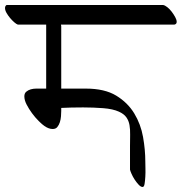

<svg xmlns="http://www.w3.org/2000/svg" viewBox="-52 -707 724 765"><path d="M125 -205Q116 -211 102 -225Q88 -239 75.5 -256Q63 -273 54 -290.5Q45 -308 45 -323Q45 -335 52.5 -341.5Q60 -348 70.5 -351Q81 -354 92 -354Q103 -354 111 -354H132V-609H19Q13 -611 4.5 -618.5Q-4 -626 -12 -635.5Q-20 -645 -26 -655.5Q-32 -666 -32 -675Q-32 -683 -26 -687H598Q605 -686 614.5 -678.5Q624 -671 632 -660.5Q640 -650 646 -639Q652 -628 652 -620Q652 -611 643 -609H191Q192 -606 192 -602V-354H290Q365 -354 411 -326Q457 -298 483 -255Q509 -212 518 -161Q527 -110 527 -63Q527 -53 527.5 -36Q528 -19 527 -2.5Q526 14 524 26Q522 38 516 38Q509 38 500.5 29Q492 20 484.5 8.5Q477 -3 472 -14.5Q467 -26 466 -31V-124Q466 -148 466.5 -169.5Q467 -191 464 -208.5Q461 -226 451.5 -239.5Q442 -253 422 -262Q398 -273 359 -276Q320 -279 279 -279Q255 -279 232.5 -278.5Q210 -278 192 -277V-265Q192 -256 191 -243.5Q190 -231 186.5 -220Q183 -209 176.5 -201Q170 -193 158 -193Q149 -193 140.5 -196.5Q132 -200 125 -205ZM106 -256V-257Q105 -257 105 -258Q105 -256 106 -256Z"/></svg>

Font: Asar
Style: Regular
Weight: 400
Designer: Eben Sorkin
Foundry: Eben Sorkin, Pria Ravichandran
Version: Version 1.003; ttfautohint (v1.3) -l 8 -r 50 -G 0 -x 0 -H 45